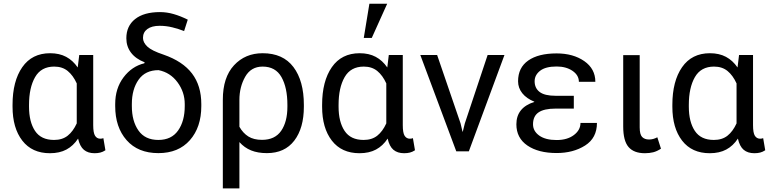

<svg xmlns="http://www.w3.org/2000/svg" viewBox="-20 -830 4224 1053"><path d="M491.2 -528.3V-143.6Q491.2 -101.1 501.5 -85.2Q511.7 -69.3 530.3 -69.3Q534.7 -69.3 539.1 -70.1Q543.5 -70.8 546.9 -72.3L558.1 -5.9Q543.9 3.4 530 6.8Q516.1 10.3 498.5 10.3Q462.4 10.3 440.2 -8.3Q418 -26.9 408.2 -69.8Q381.8 -29.8 344.2 -9.8Q306.6 10.3 253.9 10.3Q155.8 10.3 102.3 -58.8Q48.8 -127.9 48.8 -244.6V-254.9Q48.8 -384.8 102.1 -461.4Q155.3 -538.1 254.9 -538.1Q305.7 -538.1 342.8 -518.3Q379.9 -498.5 406.2 -460L414.6 -528.3ZM139.2 -244.6Q139.2 -161.6 172.1 -112.1Q205.1 -62.5 276.4 -62.5Q321.8 -62.5 351.3 -85.9Q380.9 -109.4 400.9 -153.3V-372.6Q380.9 -416.5 351.3 -440.7Q321.8 -464.8 277.3 -464.8Q205.6 -464.8 172.4 -407Q139.2 -349.1 139.2 -254.9Z M672.9 -620.1Q672.9 -687.5 721.2 -725.6Q769.5 -763.7 857.4 -763.7Q895 -763.7 932.9 -752.7Q970.7 -741.7 1009.8 -722.2L989.7 -659.7Q960 -671.4 925.8 -679.9Q891.6 -688.5 855.5 -688.5Q812.5 -688.5 788.3 -670.9Q764.2 -653.3 764.2 -622.1Q764.2 -597.2 788.1 -574.5Q812 -551.8 877 -530.3Q982.4 -493.7 1033.2 -426.8Q1084 -359.9 1084 -259.3V-248Q1084 -132.3 1021.5 -61.3Q959 9.8 848.6 9.8Q736.8 9.8 674.3 -61.3Q611.8 -132.3 611.8 -248V-259.3Q611.8 -345.2 657.5 -405.8Q703.1 -466.3 771.5 -482.9L773.4 -488.3Q724.1 -507.3 698.5 -541.3Q672.9 -575.2 672.9 -620.1ZM703.1 -248Q703.1 -166 739.3 -114.3Q775.4 -62.5 848.6 -62.5Q920.4 -62.5 956.8 -114.3Q993.2 -166 993.2 -248V-259.3Q993.2 -325.2 953.4 -378.9Q913.6 -432.6 849.6 -445.3Q776.9 -445.3 740 -392.8Q703.1 -340.3 703.1 -259.3Z M1646.5 -244.6Q1646.5 -127.4 1594 -58.8Q1541.5 9.8 1443.8 9.8Q1394 9.8 1357.2 -5.1Q1320.3 -20 1293 -50.8V203.1H1202.1V-282.2H1202.6L1202.1 -283.2Q1202.1 -405.8 1263.4 -471.9Q1324.7 -538.1 1420.4 -538.1Q1532.2 -538.1 1589.4 -462.2Q1646.5 -386.2 1646.5 -254.9ZM1556.2 -254.9Q1556.2 -349.6 1523.7 -407.2Q1491.2 -464.8 1420.4 -464.8Q1356.4 -464.8 1324.7 -408.9Q1293 -353 1293 -282.2V-134.8Q1312.5 -100.1 1342 -81.5Q1371.6 -63 1417 -63Q1487.8 -63 1522 -112.5Q1556.2 -162.1 1556.2 -244.6Z M2189 -528.3V-143.6Q2189 -101.1 2199.2 -85.2Q2209.5 -69.3 2228 -69.3Q2232.4 -69.3 2236.8 -70.1Q2241.2 -70.8 2244.6 -72.3L2255.9 -5.9Q2241.7 3.4 2227.8 6.8Q2213.9 10.3 2196.3 10.3Q2160.2 10.3 2137.9 -8.3Q2115.7 -26.9 2106 -69.8Q2079.6 -29.8 2042 -9.8Q2004.4 10.3 1951.7 10.3Q1853.5 10.3 1800 -58.8Q1746.6 -127.9 1746.6 -244.6V-254.9Q1746.6 -384.8 1799.8 -461.4Q1853 -538.1 1952.6 -538.1Q2003.4 -538.1 2040.5 -518.3Q2077.6 -498.5 2104 -460L2112.3 -528.3ZM1836.9 -244.6Q1836.9 -161.6 1869.9 -112.1Q1902.8 -62.5 1974.1 -62.5Q2019.5 -62.5 2049.1 -85.9Q2078.6 -109.4 2098.6 -153.3V-372.6Q2078.6 -416.5 2049.1 -440.7Q2019.5 -464.8 1975.1 -464.8Q1903.3 -464.8 1870.1 -407Q1836.9 -349.1 1836.9 -254.9ZM2005.9 -809.6H2103.5L2019 -622.1H1975.1Z M2505.9 -153.3 2516.6 -107.9H2518.1L2529.3 -153.3L2654.3 -528.3H2746.6L2551.3 0H2482.4L2285.2 -528.3H2377.4Z M3026.9 -234.4Q2963.9 -234.4 2933.6 -213.6Q2903.3 -192.9 2903.3 -148.4Q2903.3 -110.8 2937.5 -86.4Q2971.7 -62 3032.7 -62Q3091.3 -62 3127.4 -89.4Q3163.6 -116.7 3163.6 -155.8H3253.9Q3253.9 -73.2 3189 -32Q3124 9.3 3032.7 9.3Q2932.6 9.3 2872.3 -32Q2812 -73.2 2812 -148.4Q2812 -194.3 2836.7 -224.9Q2861.3 -255.4 2910.2 -271V-272.5Q2867.7 -289.6 2844.5 -318.6Q2821.3 -347.7 2821.3 -384.3Q2821.3 -459 2877 -498Q2932.6 -537.1 3032.7 -537.1Q3123.5 -537.1 3184.3 -494.9Q3245.1 -452.6 3245.1 -381.3H3154.8Q3154.8 -417.5 3119.9 -441.4Q3085 -465.3 3032.7 -465.3Q2972.2 -465.3 2942.1 -441.9Q2912.1 -418.5 2912.1 -384.3Q2912.1 -346.7 2939.5 -325.7Q2966.8 -304.7 3026.9 -304.7H3127V-234.4Z M3488.3 -527.8V-131.3Q3488.3 -92.8 3501.7 -78.9Q3515.1 -64.9 3539.6 -64.9Q3551.8 -64.9 3563 -68.1Q3574.2 -71.3 3585 -77.1L3605 -14.6Q3583 0 3562.5 5.1Q3542 10.3 3516.6 10.3Q3456.5 10.3 3427.2 -23.7Q3397.9 -57.6 3397.9 -136.2V-527.8Z M4109.9 -528.3V-143.6Q4109.9 -101.1 4120.1 -85.2Q4130.4 -69.3 4148.9 -69.3Q4153.3 -69.3 4157.7 -70.1Q4162.1 -70.8 4165.5 -72.3L4176.8 -5.9Q4162.6 3.4 4148.7 6.8Q4134.8 10.3 4117.2 10.3Q4081.1 10.3 4058.8 -8.3Q4036.6 -26.9 4026.9 -69.8Q4000.5 -29.8 3962.9 -9.8Q3925.3 10.3 3872.6 10.3Q3774.4 10.3 3720.9 -58.8Q3667.5 -127.9 3667.5 -244.6V-254.9Q3667.5 -384.8 3720.7 -461.4Q3773.9 -538.1 3873.5 -538.1Q3924.3 -538.1 3961.4 -518.3Q3998.5 -498.5 4024.9 -460L4033.2 -528.3ZM3757.8 -244.6Q3757.8 -161.6 3790.8 -112.1Q3823.7 -62.5 3895 -62.5Q3940.4 -62.5 3970 -85.9Q3999.5 -109.4 4019.5 -153.3V-372.6Q3999.5 -416.5 3970 -440.7Q3940.4 -464.8 3896 -464.8Q3824.2 -464.8 3791 -407Q3757.8 -349.1 3757.8 -254.9Z"/></svg>

Font: Roboto Web
Style: Regular
Weight: 400
Designer: Google
Version: Version 1.200310; 2013